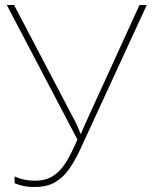

<svg xmlns="http://www.w3.org/2000/svg" viewBox="-20 -734 606 764"><path d="M299 -139Q280 -98 257 -64Q234 -30 201 -10Q168 10 119 10Q90 10 71 5.5Q52 1 38 -5V-32Q74 -15 118 -15Q163 -15 193 -35Q223 -55 245 -92Q267 -129 288 -179L7 -714H36L270 -268Q281 -248 287 -234Q293 -220 301 -201H302Q309 -218 316 -234Q323 -250 330 -265L535 -714H564Z"/></svg>

Font: Noto Sans Thin
Style: Regular
Weight: 100
Designer: Monotype Design Team
Foundry: Monotype Imaging Inc.
Version: Version 2.007